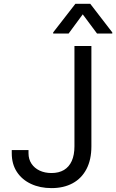

<svg xmlns="http://www.w3.org/2000/svg" viewBox="-20 -966 602 996"><path d="M247.1 9.8Q187.5 9.8 140.9 -12Q94.2 -33.7 67.6 -74.2Q41 -114.7 41 -170.9V-187.5H127.9V-170.9Q127.9 -140.1 143.3 -116.9Q158.7 -93.8 185.5 -81.1Q212.4 -68.4 247.1 -68.4Q285.2 -68.4 311.8 -84.2Q338.4 -100.1 352.3 -131.1Q366.2 -162.1 366.2 -207V-727.5H454.1V-207Q454.1 -137.7 428.7 -89.1Q403.3 -40.5 356.9 -15.4Q310.5 9.8 247.1 9.8ZM483.4 -792 409.2 -891.6 335.9 -792H255.9V-797.9L371.1 -946.3H448.2L562.5 -797.9V-792Z"/></svg>

Font: Inter
Style: Regular
Weight: 400
Designer: Rasmus Andersson
Foundry: rsms
Version: Version 4.000;git-8c9346024